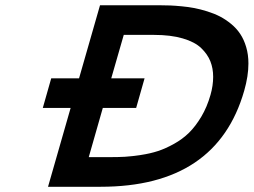

<svg xmlns="http://www.w3.org/2000/svg" viewBox="-20 -714 970 734"><path d="M362.3 -693.8H594.7Q613.8 -693.8 631.1 -693.1Q648.4 -692.4 674.6 -689.9Q700.7 -687.5 723.4 -683.1Q746.1 -678.7 772.7 -670.4Q799.3 -662.1 821 -650.9Q842.8 -639.6 863.5 -622.6Q884.3 -605.5 898.4 -584.2Q912.6 -563 921.1 -534.2Q929.7 -505.4 929.7 -471.2Q929.7 -423.3 913.6 -367.2Q808.6 0 364.7 0H163.6L250 -301.3H143.6L175.8 -414.6H282.2ZM568.8 -580.6H453.1L405.3 -414.6H532.7L500.5 -301.3H373L319.3 -113.3H400.4Q432.1 -113.3 457.8 -114.7Q483.4 -116.2 519 -121.6Q554.7 -127 583.7 -136.5Q612.8 -146 645.3 -164.1Q677.7 -182.1 702.6 -206.5Q727.5 -231 749.5 -267.8Q771.5 -304.7 784.7 -351.1Q794.9 -386.7 794.9 -420.4Q794.9 -452.6 784.2 -479.7Q773.4 -506.8 749 -530.3Q724.6 -553.7 678.7 -567.1Q632.8 -580.6 568.8 -580.6Z"/></svg>

Font: Cantarell
Style: Bold Italic
Weight: 700
Italic angle: -16°
Designer: Dave Crossland
Version: Version 1.004